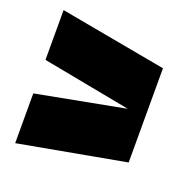

<svg xmlns="http://www.w3.org/2000/svg" viewBox="-97 -590 655 678"><g transform="rotate(20 230.0 -251.0)"><path d="M430 -74 30 -1V-188L362 -251L30 -314V-501L430 -428Z"/></g></svg>

Font: Fivo Sans Modern ExtBlk
Style: Regular
Weight: 950
Designer: Alexander Slobzheninov
Foundry: Alexander Slobzheninov
Version: 1.0